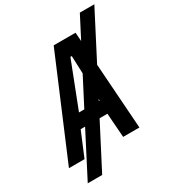

<svg xmlns="http://www.w3.org/2000/svg" viewBox="-232 -950 1110 1221"><g transform="rotate(-30 322.5 -339.5)"><path d="M299 -725H459.5L464 -661.5L547 -822H653.5L476.5 -480L510 0H390.5L377.5 -177.5H320L154 143H48L213.5 -177.5H181L107 0H-7.5ZM264 -275 369.5 -478.5 364.5 -608.5H354.5L225 -275ZM377 -275 376.5 -287 370.5 -275Z"/></g></svg>

Font: JuliaMono SemiBoldItalic
Style: Regular
Weight: 600
Italic angle: -9°
Monospace: yes
Designer: cormullion
Foundry: corm
Version: Version 0.049; ttfautohint (v1.8.4)